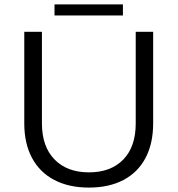

<svg xmlns="http://www.w3.org/2000/svg" viewBox="-20 -844 805 870"><path d="M170 -285Q170 -180 227 -121.5Q284 -63 383 -63Q482 -63 538.5 -121Q595 -179 595 -285V-700H674V-285Q674 -194 639.5 -128.5Q605 -63 539.5 -28.5Q474 6 383 6Q292 6 226 -28.5Q160 -63 125 -128.5Q90 -194 90 -285V-700H170ZM227 -824H537V-774H227Z"/></svg>

Font: Alexandria Light
Style: Regular
Weight: 300
Designer: Mohamed Gaber
Foundry: Kief Type Foundry
Version: Version 5.100